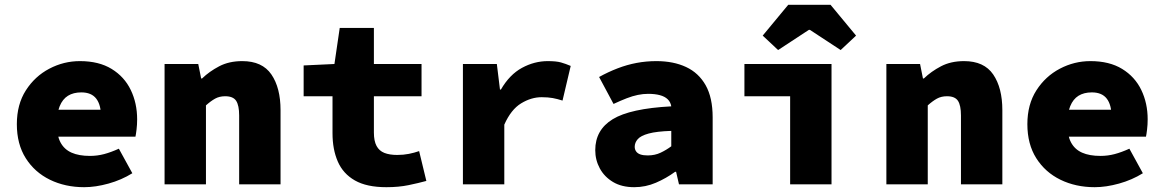

<svg xmlns="http://www.w3.org/2000/svg" viewBox="-20 -766 4840 798"><path d="M330 12Q251 12 187.5 -19Q124 -50 87 -108.5Q50 -167 50 -250Q50 -332 87.5 -390.5Q125 -449 185 -480.5Q245 -512 312 -512Q391 -512 444 -479.5Q497 -447 523.5 -392Q550 -337 550 -270Q550 -248 547.5 -227.5Q545 -207 543 -198H180V-310H424L400 -280Q400 -330 380 -356Q360 -382 318 -382Q285 -382 262.5 -368Q240 -354 228 -324.5Q216 -295 216 -250Q216 -203 231.5 -174Q247 -145 277.5 -131.5Q308 -118 354 -118Q384 -118 412.5 -125.5Q441 -133 474 -148L530 -46Q485 -18 431 -3Q377 12 330 12Z M664 0V-500H804L816 -440H820Q850 -469 891 -490.5Q932 -512 987 -512Q1070 -512 1108 -456.5Q1146 -401 1146 -308V0H974V-286Q974 -328 961.5 -347Q949 -366 916 -366Q892 -366 874 -356Q856 -346 836 -328V0Z M1586 12Q1504 12 1455 -16Q1406 -44 1384 -94.5Q1362 -145 1362 -212V-366H1242V-494L1370 -500L1392 -650H1534V-500H1732V-366H1534V-215Q1534 -180 1545 -159.5Q1556 -139 1577.5 -130.5Q1599 -122 1631 -122Q1657 -122 1679.5 -126.5Q1702 -131 1722 -138L1752 -14Q1719 -5 1678 3.5Q1637 12 1586 12Z M1904 0V-500H2045L2058 -394H2062Q2098 -456 2149.5 -484Q2201 -512 2257 -512Q2292 -512 2311.5 -506.5Q2331 -501 2352 -492L2318 -348Q2296 -355 2277 -358.5Q2258 -362 2231 -362Q2188 -362 2146 -336.5Q2104 -311 2076 -248V0Z M2616 12Q2564 12 2528 -9.5Q2492 -31 2473 -66Q2454 -101 2454 -142Q2454 -226 2526.5 -270.5Q2599 -315 2770 -324Q2767 -342 2755 -353.5Q2743 -365 2722.5 -370.5Q2702 -376 2674 -376Q2653 -376 2631 -371.5Q2609 -367 2584.5 -357.5Q2560 -348 2530 -334L2470 -446Q2508 -467 2547 -482Q2586 -497 2626 -504.5Q2666 -512 2708 -512Q2779 -512 2831.5 -487.5Q2884 -463 2913 -411.5Q2942 -360 2942 -278V0H2802L2790 -52H2786Q2749 -25 2706 -6.5Q2663 12 2616 12ZM2672 -120Q2702 -120 2726 -131.5Q2750 -143 2770 -158V-222Q2709 -220 2676 -211Q2643 -202 2630.5 -187.5Q2618 -173 2618 -156Q2618 -145 2624 -136.5Q2630 -128 2642 -124Q2654 -120 2672 -120Z M3264 0V-366H3074V-500H3436V0ZM3214 -558 3150 -618 3256 -746H3432L3538 -618L3474 -558L3346 -642H3342Z M3664 0V-500H3804L3816 -440H3820Q3850 -469 3891 -490.5Q3932 -512 3987 -512Q4070 -512 4108 -456.5Q4146 -401 4146 -308V0H3974V-286Q3974 -328 3961.5 -347Q3949 -366 3916 -366Q3892 -366 3874 -356Q3856 -346 3836 -328V0Z M4530 12Q4451 12 4387.5 -19Q4324 -50 4287 -108.5Q4250 -167 4250 -250Q4250 -332 4287.5 -390.5Q4325 -449 4385 -480.5Q4445 -512 4512 -512Q4591 -512 4644 -479.5Q4697 -447 4723.5 -392Q4750 -337 4750 -270Q4750 -248 4747.5 -227.5Q4745 -207 4743 -198H4380V-310H4624L4600 -280Q4600 -330 4580 -356Q4560 -382 4518 -382Q4485 -382 4462.5 -368Q4440 -354 4428 -324.5Q4416 -295 4416 -250Q4416 -203 4431.5 -174Q4447 -145 4477.5 -131.5Q4508 -118 4554 -118Q4584 -118 4612.5 -125.5Q4641 -133 4674 -148L4730 -46Q4685 -18 4631 -3Q4577 12 4530 12Z"/></svg>

Font: Source Code Pro ExtraLight Black
Style: Regular
Weight: 900
Monospace: yes
Version: Version 1.018;hotconv 1.0.116;makeotfexe 2.5.65601